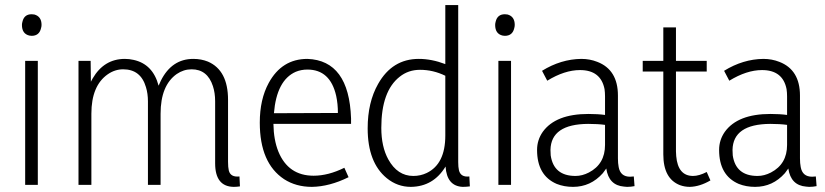

<svg xmlns="http://www.w3.org/2000/svg" viewBox="-20 -728 3247 756"><path d="M128.9 0V-488.3H79.1V0ZM143.6 -629.9Q143.6 -663.1 115.2 -670.9Q110.4 -671.9 104.5 -671.9Q75.2 -671.9 68.4 -642.6Q66.4 -635.7 66.4 -629.9Q66.4 -594.7 95.7 -587.9Q100.6 -586.9 104.5 -586.9Q134.8 -586.9 141.6 -617.2Q143.6 -624 143.6 -629.9Z M877.9 -335Q877.9 -451.2 798.8 -485.4Q772.5 -496.1 741.2 -496.1Q656.2 -496.1 613.3 -410.2Q608.4 -400.4 604.5 -390.6Q582 -475.6 505.9 -492.2Q489.3 -496.1 471.7 -496.1Q389.6 -496.1 344.7 -418.9Q340.8 -412.1 337.9 -406.2L336.9 -488.3H289.1V0H339.8V-280.3Q339.8 -390.6 404.3 -435.5Q432.6 -455.1 464.8 -455.1Q534.2 -455.1 554.7 -384.8Q562.5 -359.4 562.5 -329.1V0H612.3V-280.3Q612.3 -391.6 675.8 -436.5Q703.1 -455.1 734.4 -455.1Q796.9 -455.1 818.4 -388.7Q827.1 -362.3 827.1 -329.1V-85Q827.1 6.8 900.4 7.8Q912.1 7.8 924.8 5.9L922.9 -33.2Q887.7 -29.3 880.9 -56.6Q877.9 -69.3 877.9 -90.8Z M1352.5 -30.3 1335.9 -67.4Q1272.5 -36.1 1214.8 -36.1Q1115.2 -36.1 1076.2 -130.9Q1057.6 -176.8 1056.6 -240.2H1362.3V-261.7Q1354.5 -490.2 1190.4 -496.1Q1089.8 -496.1 1038.1 -401.4Q1002.9 -336.9 1002.9 -245.1Q1002.9 -85.9 1098.6 -22.5Q1145.5 7.8 1208 7.8Q1277.3 6.8 1352.5 -30.3ZM1190.4 -454.1Q1280.3 -454.1 1303.7 -350.6Q1310.5 -319.3 1310.5 -283.2L1058.6 -282.2Q1069.3 -412.1 1144.5 -445.3Q1166 -454.1 1190.4 -454.1Z M1607.4 -35.2Q1544.9 -35.2 1508.8 -100.6Q1481.4 -150.4 1481.4 -224.6Q1481.4 -369.1 1553.7 -425.8Q1587.9 -453.1 1633.8 -453.1Q1685.5 -453.1 1733.4 -429.7V-194.3Q1733.4 -82 1660.2 -46.9Q1635.7 -35.2 1607.4 -35.2ZM1733.4 -708V-475.6Q1679.7 -496.1 1628.9 -496.1Q1524.4 -496.1 1468.8 -397.5Q1427.7 -325.2 1427.7 -222.7Q1427.7 -87.9 1502.9 -26.4Q1544.9 7.8 1597.7 7.8Q1686.5 6.8 1734.4 -72.3Q1739.3 4.9 1801.8 7.8Q1815.4 7.8 1830.1 5.9L1828.1 -33.2Q1793.9 -29.3 1787.1 -57.6Q1784.2 -70.3 1784.2 -89.8V-708Z M1992.2 0V-488.3H1942.4V0ZM2006.8 -629.9Q2006.8 -663.1 1978.5 -670.9Q1973.6 -671.9 1967.8 -671.9Q1938.5 -671.9 1931.6 -642.6Q1929.7 -635.7 1929.7 -629.9Q1929.7 -594.7 1959 -587.9Q1963.9 -586.9 1967.8 -586.9Q1998 -586.9 2004.9 -617.2Q2006.8 -624 2006.8 -629.9Z M2449.2 7.8Q2463.9 7.8 2478.5 4.9L2475.6 -33.2Q2468.8 -32.2 2460.9 -32.2Q2422.9 -32.2 2416 -70.3Q2413.1 -85 2413.1 -104.5V-351.6Q2413.1 -453.1 2332 -484.4Q2302.7 -496.1 2268.6 -496.1Q2188.5 -495.1 2114.3 -449.2L2134.8 -410.2Q2203.1 -452.1 2263.7 -452.1Q2345.7 -452.1 2360.4 -377Q2362.3 -363.3 2362.3 -348.6V-275.4Q2334 -279.3 2296.9 -279.3Q2168 -279.3 2117.2 -209Q2094.7 -176.8 2094.7 -137.7Q2094.7 -37.1 2171.9 -3.9Q2201.2 7.8 2236.3 7.8Q2305.7 7.8 2353.5 -45.9Q2360.4 -54.7 2367.2 -64.5Q2377 2 2437.5 6.8Q2443.4 7.8 2449.2 7.8ZM2246.1 -35.2Q2160.2 -35.2 2148.4 -116.2Q2147.5 -126 2147.5 -137.7Q2149.4 -239.3 2295.9 -240.2Q2334 -240.2 2362.3 -236.3V-157.2Q2362.3 -82 2298.8 -48.8Q2272.5 -35.2 2246.1 -35.2Z M2777.3 -17.6 2762.7 -50.8Q2732.4 -35.2 2709 -35.2Q2649.4 -35.2 2642.6 -113.3Q2641.6 -123 2641.6 -131.8V-446.3H2762.7V-488.3H2641.6V-620.1H2591.8V-488.3H2510.7V-446.3H2591.8V-120.1Q2591.8 -24.4 2657.2 1Q2675.8 7.8 2696.3 7.8Q2735.4 6.8 2777.3 -17.6Z M3166 7.8Q3180.7 7.8 3195.3 4.9L3192.4 -33.2Q3185.5 -32.2 3177.7 -32.2Q3139.6 -32.2 3132.8 -70.3Q3129.9 -85 3129.9 -104.5V-351.6Q3129.9 -453.1 3048.8 -484.4Q3019.5 -496.1 2985.4 -496.1Q2905.3 -495.1 2831.1 -449.2L2851.6 -410.2Q2919.9 -452.1 2980.5 -452.1Q3062.5 -452.1 3077.1 -377Q3079.1 -363.3 3079.1 -348.6V-275.4Q3050.8 -279.3 3013.7 -279.3Q2884.8 -279.3 2834 -209Q2811.5 -176.8 2811.5 -137.7Q2811.5 -37.1 2888.7 -3.9Q2918 7.8 2953.1 7.8Q3022.5 7.8 3070.3 -45.9Q3077.1 -54.7 3084 -64.5Q3093.8 2 3154.3 6.8Q3160.2 7.8 3166 7.8ZM2962.9 -35.2Q2877 -35.2 2865.2 -116.2Q2864.3 -126 2864.3 -137.7Q2866.2 -239.3 3012.7 -240.2Q3050.8 -240.2 3079.1 -236.3V-157.2Q3079.1 -82 3015.6 -48.8Q2989.3 -35.2 2962.9 -35.2Z"/></svg>

Font: Yaldevi Colombo Light
Style: Regular
Weight: 300
Designer: Sol Matas, Denzil Rajitha, Kosala Senevirathne and Pathum Egodawatta
Foundry: Mooniak
Version: Version 1.020 ; ttfautohint (v1.6)